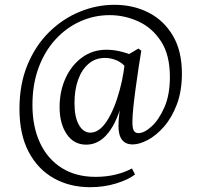

<svg xmlns="http://www.w3.org/2000/svg" viewBox="-20 -593 819 799"><path d="M355 186Q270 186 203.5 148.5Q137 111 99 38.5Q61 -34 61 -140Q61 -243 94.5 -323.5Q128 -404 184.5 -459.5Q241 -515 311.5 -544Q382 -573 456 -573Q535 -573 598.5 -540.5Q662 -508 699.5 -444.5Q737 -381 737 -287Q737 -214 716 -158.5Q695 -103 662.5 -66Q630 -29 595 -10.5Q560 8 532 8Q473 8 473 -69Q473 -89 476.5 -120.5Q480 -152 487 -187L493 -185Q470 -90 431 -40.5Q392 9 339 9Q287 9 257.5 -35Q228 -79 228 -147Q228 -213 252.5 -267Q277 -321 321 -353.5Q365 -386 423 -386Q449 -386 476.5 -380Q504 -374 530 -363L506 -310Q489 -332 465 -342Q441 -352 417 -352Q377 -352 348.5 -327.5Q320 -303 305 -261Q290 -219 290 -164Q290 -105 308.5 -73Q327 -41 356 -41Q393 -41 424.5 -89Q456 -137 478 -218Q488 -254 494 -292Q500 -330 502 -359L556 -391L568 -382Q563 -353 557 -313Q551 -273 545 -229.5Q539 -186 535 -148Q531 -110 531 -85Q531 -59 537 -49Q543 -39 556 -39Q580 -39 610.5 -66.5Q641 -94 664 -146Q687 -198 687 -273Q687 -364 650.5 -420.5Q614 -477 556.5 -503.5Q499 -530 436 -530Q372 -530 314 -504Q256 -478 211 -429Q166 -380 140.5 -311Q115 -242 115 -156Q115 -66 146.5 1.5Q178 69 237 106Q296 143 378 143Q422 143 461 133.5Q500 124 529 108L542 133Q514 155 463 170.5Q412 186 355 186Z"/></svg>

Font: Rasa Light
Style: Regular
Weight: 300
Designer: Anna Giedrys (Yrsa+Rasa design), David Brezina (Yrsa art-direction, Rasa art-direction, design)
Foundry: Rosetta Type Foundry
Version: Version 2.004